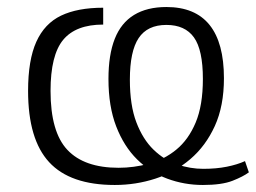

<svg xmlns="http://www.w3.org/2000/svg" viewBox="-20 -518 729 547"><path d="M274 -448Q196 -448 160 -404.5Q124 -361 124 -259Q124 -142 172 -91Q220 -40 318 -40Q361 -40 404 -51.5Q447 -63 482 -91.5Q517 -120 537.5 -169Q558 -218 558 -293Q558 -376 532.5 -411.5Q507 -447 454 -447Q400 -447 375 -409.5Q350 -372 350 -291Q350 -218 368.5 -169.5Q387 -121 417.5 -91.5Q448 -62 485 -49.5Q522 -37 559 -37Q596 -37 626 -43Q656 -49 678 -59L689 -27Q673 -15 642.5 -3Q612 9 558 9Q505 9 456.5 -9Q408 -27 370.5 -64Q333 -101 311 -158Q289 -215 289 -293Q289 -362 307 -407.5Q325 -453 362 -475.5Q399 -498 454 -498Q536 -498 577 -447Q618 -396 618 -295Q618 -216 592 -159Q566 -102 522 -64.5Q478 -27 422.5 -9Q367 9 307 9Q180 9 120 -56Q60 -121 60 -259Q60 -347 83.5 -399Q107 -451 154 -473.5Q201 -496 274 -496Z"/></svg>

Font: Exo 2 Light
Style: Regular
Weight: 300
Designer: Natanael Gama
Foundry: Natanael Gama
Version: Version 2.010